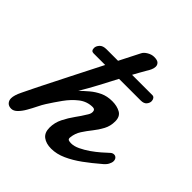

<svg xmlns="http://www.w3.org/2000/svg" viewBox="-191 -776 917 917"><g transform="rotate(45 267.5 -317.0)"><path d="M23.4 12.2Q6.3 12.2 -2.9 2.2Q-12.2 -7.8 -12.2 -22.9Q-12.2 -43.5 4.4 -77.1Q20.5 -110.8 41 -152.1Q61.5 -193.4 81.3 -231.9Q101.1 -270.5 113.8 -296.4L193.4 -453.1H114.7Q98.1 -453.1 98.1 -473.1Q98.1 -485.8 109.4 -498.3Q120.6 -510.7 145 -510.7H222.7L274.9 -613.3Q280.8 -626 297.9 -636Q314.9 -646 332 -646Q353.5 -646 361.8 -637.9Q370.1 -629.9 370.1 -618.2Q370.1 -607.4 364.7 -595.5Q359.4 -583.5 352.5 -573.2Q343.8 -558.1 335 -542.5Q326.2 -526.9 317.4 -510.7H454.6Q462.9 -510.7 467.8 -503.7Q472.7 -496.6 472.7 -487.3Q472.7 -475.1 463.4 -464.1Q454.1 -453.1 432.6 -453.1H287.1Q263.7 -408.2 239.5 -362.8Q215.3 -317.4 189.9 -274.9Q208.5 -293 230 -311.3Q251.5 -329.6 278.3 -342.3Q305.2 -355 339.8 -355Q372.1 -355 395 -342.3Q418 -329.6 418 -296.4Q418 -265.1 404.3 -239.3Q390.6 -213.4 372.1 -190.4Q354 -168 338.4 -144Q322.8 -120.1 319.8 -91.8V-89.8L319.3 -87.9Q319.3 -78.1 325.9 -75.7Q332.5 -73.2 342.8 -73.2Q362.8 -73.2 386 -84.2Q409.2 -95.2 432.6 -111.3Q455.6 -127.4 475.3 -144.5Q495.1 -161.6 507.3 -173.3Q515.6 -181.2 525.9 -181.2Q534.7 -181.2 540.8 -174.6Q546.9 -168 546.9 -156.7Q546.9 -146.5 539.8 -133.3Q532.7 -120.1 515.6 -106.9Q480.5 -76.7 443.1 -49.3Q405.8 -22 367.9 -4.9Q330.1 12.2 293.5 12.2Q258.8 12.2 237.8 -3.7Q216.8 -19.5 216.8 -53.7Q216.8 -87.4 232.2 -118.2Q247.6 -148.9 266.8 -175.3Q286.1 -201.7 297.9 -221.7Q303.7 -230 306.9 -237.1Q310.1 -244.1 310.1 -252.4Q310.1 -269 293.9 -269Q255.9 -269 225.3 -245.4Q194.8 -221.7 170.2 -187.3Q145.5 -152.8 125 -120.6Q115.2 -105.5 104.5 -83.5Q93.8 -61.5 80.6 -38.6Q68.4 -17.1 53.7 -2.4Q39.1 12.2 23.4 12.2Z"/></g></svg>

Font: Damion
Style: Regular
Weight: 400
Designer: Vernon Adams
Foundry: Vernon Adams
Version: Version 1.100; ttfautohint (v1.8.4.7-5d5b)